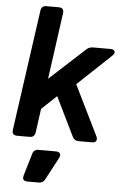

<svg xmlns="http://www.w3.org/2000/svg" viewBox="-65 -802 706 1104"><g transform="rotate(5 288.0 -250.0)"><path d="M55 0Q23 0 27 -32L125 -729Q129 -757 157 -757H229Q260 -757 256 -725L203 -342L408 -530Q423 -544 445 -544H545Q565 -544 570 -532.5Q575 -521 560 -507L367 -325L509 -36Q516 -20 510 -10Q504 0 487 0H409Q384 0 374 -22L264 -247L178 -166L159 -28Q154 0 127 0ZM137 257Q102 257 112 223L150 95Q157 70 184 70H285Q302 70 308 80Q314 90 306 106L237 236Q226 257 201 257Z"/></g></svg>

Font: Pitagon Sans Text Bold
Style: Italic
Weight: 700
Italic angle: -8°
Designer: Travis Tran
Foundry: Pitagon
Version: Version 1.001; ttfautohint (v1.8.4.7-5d5b);gftools[0.9.26]